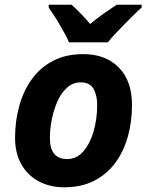

<svg xmlns="http://www.w3.org/2000/svg" viewBox="-20 -786 625 816"><path d="M253 10Q192 10 144.5 -15.5Q97 -41 70.5 -88Q44 -135 44 -200Q44 -272 62 -336.5Q80 -401 116 -450.5Q152 -500 206.5 -528Q261 -556 334 -556Q429 -556 485 -499Q541 -442 541 -340Q541 -271 524 -208Q507 -145 471.5 -96Q436 -47 381.5 -18.5Q327 10 253 10ZM265 -110Q306 -110 334.5 -143Q363 -176 378 -228.5Q393 -281 393 -340Q393 -381 377.5 -408.5Q362 -436 323 -436Q290 -436 265 -413.5Q240 -391 224 -355Q208 -319 200 -278Q192 -237 192 -200Q192 -110 265 -110ZM187 -766H284Q301 -751 323.5 -728Q346 -705 363 -684Q392 -708 419.5 -727.5Q447 -747 476 -766H582V-754Q567 -741 548 -722Q529 -703 508.5 -682.5Q488 -662 469.5 -642Q451 -622 438 -606H273Q266 -624 255 -643.5Q244 -663 232.5 -683Q221 -703 209 -721Q197 -739 187 -754Z"/></svg>

Font: BC Sans
Style: Bold Italic
Weight: 700
Italic angle: -12°
Designer: Monotype Design Team
Province of B.C.
Foundry: Monotype Imaging Inc.
Version: Version 2.000;GOOG;noto-source:20170915:90ef993387c0